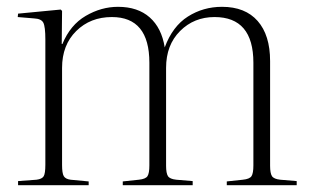

<svg xmlns="http://www.w3.org/2000/svg" viewBox="-20 -543 914 563"><path d="M33 0V-12L87 -16Q103 -18 108 -26Q113 -34 113 -60V-427Q113 -465 107 -476.5Q101 -488 80 -489L32 -493L33 -503L158 -515L162 -511L161 -414H163Q186 -470 231.5 -496.5Q277 -523 326 -523Q384 -523 419 -492Q454 -461 463 -404Q486 -466 531 -494.5Q576 -523 631 -523Q699 -523 735.5 -481.5Q772 -440 772 -364V-57Q772 -35 777.5 -26.5Q783 -18 802 -16L850 -12V0H645V-11L692 -16Q712 -18 717.5 -26.5Q723 -35 723 -58V-359Q723 -493 609 -493Q549 -493 508 -452Q467 -411 467 -344V-57Q467 -35 472.5 -26.5Q478 -18 497 -16L545 -12V0H340V-11L387 -16Q407 -18 412.5 -26.5Q418 -35 418 -58V-359Q418 -493 308 -493Q245 -493 203.5 -452Q162 -411 162 -344V-59Q162 -35 167 -26.5Q172 -18 187 -16L240 -11V0Z"/></svg>

Font: Literata 72pt ExtraLight
Style: Regular
Weight: 200
Designer: Latin by Veronika Burian and Jose Scaglione. Greek by Irene Vlachou. Cyrillic by Vera Evstafieva.
Foundry: TypeTogether
Version: Version 3.002